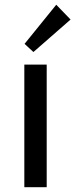

<svg xmlns="http://www.w3.org/2000/svg" viewBox="-20 -785 316 805"><path d="M83 -601.1 215.8 -765.1 275.9 -703.1 120.1 -566.9ZM82 -514.2H175.8V0H82Z"/></svg>

Font: Sarala
Style: Regular
Weight: 400
Designer: Andres Torresi
Foundry: Huerta Tipografica
Version: Version 1.004;PS 001.003;hotconv 1.0.70;makeotf.lib2.5.58329